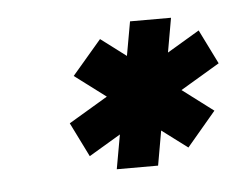

<svg xmlns="http://www.w3.org/2000/svg" viewBox="-31 -818 361 287"><g transform="rotate(-5 150.0 -675.0)"><path d="M95.5 -589 299.5 -710.5 274 -762 70 -640.5ZM243.5 -589 287 -640.5 126 -762 82 -710.5ZM134 -566H196L234.5 -784.5H173Z"/></g></svg>

Font: Anybody UltraCondensed ExtraBold
Style: Italic
Weight: 800
Width: 1
Italic angle: -10°
Version: Version 1.113;gftools[0.9.25]